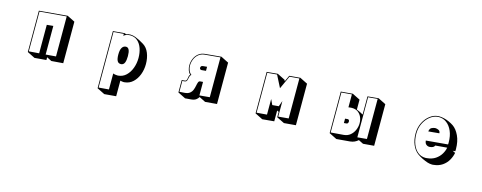

<svg xmlns="http://www.w3.org/2000/svg" viewBox="-31 -1354 6063 2416"><g transform="rotate(15 3000.0 -145.5)"><path d="M519 14V50L367 63L267 13V-525L634 -557L734 -507V34L582 46ZM277 -516V2L409 -8V-379L492 -387V-14L624 -25V-546Z M1233 226V-518L1385 -531L1402 -523Q1428 -533 1457 -533Q1474 -533 1491 -529.5Q1508 -526 1524 -520Q1551 -510 1581.5 -494.5Q1612 -479 1640 -461Q1691 -429 1716.5 -365.5Q1742 -302 1742 -224Q1742 -152 1718 -88Q1694 -24 1649 18Q1604 60 1542 66Q1538 66 1535 66.5Q1532 67 1529 67Q1516 67 1505 64.5Q1494 62 1485 60V263L1333 276ZM1375 -4Q1386 0 1398.5 3Q1411 6 1429 6H1441Q1501 1 1543.5 -39.5Q1586 -80 1609 -142.5Q1632 -205 1632 -274Q1632 -342 1612.5 -398.5Q1593 -455 1554 -489Q1515 -523 1457 -523Q1453 -523 1449 -522.5Q1445 -522 1441 -522Q1417 -520 1398.5 -510.5Q1380 -501 1375 -493V-520L1243 -509V215L1375 204ZM1434 -143Q1403 -143 1389 -170Q1375 -197 1375 -252Q1375 -311 1392.5 -340Q1410 -369 1441 -371H1445Q1497 -371 1497 -263Q1497 -207 1484 -176.5Q1471 -146 1441 -143Z M2502 1Q2490 23 2467 39Q2444 55 2403 58L2329 64L2229 14V-147L2270 -151Q2283 -152 2288.5 -162.5Q2294 -173 2296 -187.5Q2298 -202 2301.5 -216.5Q2305 -231 2315 -240Q2294 -258 2283.5 -288Q2273 -318 2273 -352Q2273 -395 2290 -436.5Q2307 -478 2341.5 -507Q2376 -536 2428 -541L2636 -560L2736 -510V29L2584 42ZM2429 -531Q2379 -527 2346.5 -499.5Q2314 -472 2298 -432.5Q2282 -393 2282 -353Q2282 -318 2294.5 -288Q2307 -258 2330 -241Q2317 -233 2312 -217Q2307 -201 2304 -184Q2301 -167 2294.5 -155Q2288 -143 2271 -141L2239 -138V3L2302 -1Q2348 -4 2372 -23.5Q2396 -43 2406.5 -70.5Q2417 -98 2422 -125Q2427 -152 2434 -171Q2441 -190 2458 -191L2494 -194V-18L2626 -30V-549ZM2436 -333Q2424 -333 2418 -340Q2412 -347 2412 -356Q2412 -367 2419 -376Q2426 -385 2439 -386L2494 -391V-338L2439 -333Z M3511 -6V-78H3506L3488 -88V53L3335 67L3235 17V-523L3377 -536L3477 -486L3485 -469L3522 -549L3664 -561L3764 -511V30L3611 43ZM3528 -539 3450 -368 3370 -525 3245 -514V6L3378 -5V-208L3411 -138L3494 -145L3521 -220V-17L3654 -29V-550Z M4578 6Q4558 24 4532.5 36Q4507 48 4475 51L4300 66L4200 16V-525L4354 -538L4454 -488V-359Q4474 -351 4498.5 -339.5Q4523 -328 4540 -317V-554L4682 -567L4782 -517V25L4640 37ZM4550 -545V-23L4672 -34V-556ZM4374 -8Q4426 -12 4461 -41.5Q4496 -71 4514 -114Q4532 -157 4532 -201Q4532 -243 4516 -280Q4500 -317 4468.5 -340Q4437 -363 4388 -363Q4384 -363 4380.5 -362.5Q4377 -362 4372 -362L4344 -359V-527L4210 -516V5ZM4340 -210 4374 -213H4375Q4386 -213 4391 -205Q4396 -197 4396 -186Q4396 -176 4390.5 -166.5Q4385 -157 4374 -156L4340 -153Z M5789 -152Q5780 -103 5753 -55.5Q5726 -8 5679 24.5Q5632 57 5561 64Q5557 64 5554 64.5Q5551 65 5547 65Q5531 65 5515.5 62Q5500 59 5486 55Q5453 44 5416.5 26.5Q5380 9 5348 -14Q5299 -51 5272 -114.5Q5245 -178 5245 -261Q5245 -339 5276.5 -401.5Q5308 -464 5357.5 -502Q5407 -540 5461 -544Q5465 -544 5468.5 -544.5Q5472 -545 5476 -545Q5493 -545 5510.5 -542.5Q5528 -540 5544 -536Q5575 -529 5609 -513.5Q5643 -498 5668 -481Q5718 -447 5752.5 -374Q5787 -301 5787 -201Q5787 -194 5787 -187Q5787 -180 5786 -173L5753 -170ZM5524 -177Q5518 -161 5502 -152.5Q5486 -144 5461 -142H5454Q5432 -142 5413.5 -157.5Q5395 -173 5393 -207L5676 -232Q5677 -240 5677 -246.5Q5677 -253 5677 -260Q5677 -343 5650 -405Q5623 -467 5578 -501Q5533 -535 5477 -535Q5473 -535 5469.5 -534.5Q5466 -534 5462 -534Q5410 -530 5362.5 -493Q5315 -456 5285 -396Q5255 -336 5255 -261Q5255 -186 5278 -125.5Q5301 -65 5343.5 -30Q5386 5 5444 5Q5448 5 5452 4.5Q5456 4 5460 4Q5528 -2 5573 -32.5Q5618 -63 5643.5 -106Q5669 -149 5676 -190ZM5393 -326Q5398 -364 5420 -375.5Q5442 -387 5464 -389H5471Q5490 -389 5511.5 -378.5Q5533 -368 5534 -339Z"/></g></svg>

Font: Rampart One
Style: Regular
Weight: 400
Designer: Fontworks Inc.
Foundry: Fontworks Inc.
Version: Version 1.100